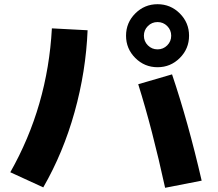

<svg xmlns="http://www.w3.org/2000/svg" viewBox="-20 -850 1040 914"><path d="M638 -449 799 -496Q876 -268 940 10L766 44Q705 -236 638 -449ZM227 -715 397 -706Q389 -510 335 -316.5Q281 -123 186 42L29 -30Q207 -344 227 -715ZM776 -634Q795 -653 795 -680Q795 -707 776 -726Q757 -745 730 -745Q703 -745 684 -726Q665 -707 665 -680Q665 -653 684 -634Q703 -615 730 -615Q757 -615 776 -634ZM836 -786Q880 -742 880 -680Q880 -618 836 -574Q792 -530 730 -530Q668 -530 624 -574Q580 -618 580 -680Q580 -742 624 -786Q668 -830 730 -830Q792 -830 836 -786Z"/></svg>

Font: M PLUS 1p ExtraBold
Style: Regular
Weight: 800
Version: Version 1.062